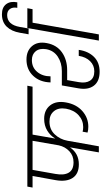

<svg xmlns="http://www.w3.org/2000/svg" viewBox="448 -1491 1051 1987"><g transform="rotate(-90 973.5 -497.5)"><path d="M288 -262Q355 -262 401.5 -305Q448 -348 463 -415L510 -686H209L167 -449Q151 -360 180.5 -311Q210 -262 288 -262ZM26 -686 36 -740H1080L1070 -686H574L533 -451Q564 -503 616 -534.5Q668 -566 737 -566Q828 -566 876.5 -504Q925 -442 907 -341Q888 -233 818 -171Q748 -109 656 -109Q621 -109 595 -117L604 -168Q625 -162 652 -162Q722 -162 774.5 -209.5Q827 -257 842 -339Q855 -417 817 -464Q779 -511 710 -511Q627 -511 575.5 -455.5Q524 -400 511 -326V-327L453 0H390L442 -299Q379 -207 266 -207Q167 -207 125 -272Q83 -337 103 -449L146 -686Z M1225 8Q1125 8 1080 -52Q1035 -112 1053 -212L1083 -383H1231Q1317 -383 1380.5 -425Q1444 -467 1458 -545Q1469 -613 1437 -653Q1405 -693 1345 -693Q1269 -693 1223 -638Q1177 -583 1177 -500H1114Q1117 -611 1182.5 -680Q1248 -749 1351 -749Q1441 -749 1490 -691.5Q1539 -634 1521 -539Q1502 -436 1425.5 -382Q1349 -328 1241 -328H1138L1117 -208Q1104 -136 1132 -91.5Q1160 -47 1229 -47Q1291 -47 1334 -90.5Q1377 -134 1389 -208H1451Q1437 -110 1379 -51Q1321 8 1225 8ZM1547 0 1677 -740H1882L1872 -686H1732L1611 0Z M1612 -727 1628 -817Q1643 -904 1691 -953.5Q1739 -1003 1819 -1003Q1891 -1003 1924 -959Q1957 -915 1943 -844H1886Q1895 -890 1874.5 -919.5Q1854 -949 1811 -949Q1711 -949 1688 -817L1672 -727Z"/></g></svg>

Font: Poppins Light
Style: Italic
Weight: 300
Italic angle: -10°
Designer: Ninad Kale (Devanagari), Jonny Pinhorn (Latin)
Foundry: Indian Type Foundry
Version: Version 3.200;PS 1.000;hotconv 16.6.54;makeotf.lib2.5.65590